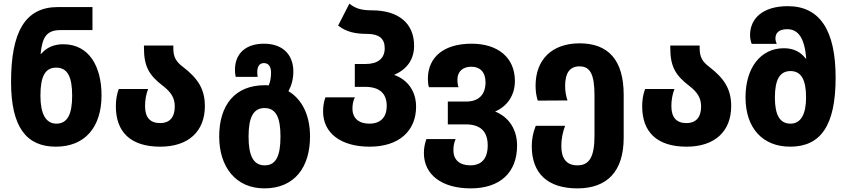

<svg xmlns="http://www.w3.org/2000/svg" viewBox="-20 -799 4670 1059"><path d="M288 10C448 10 540 -97 540 -273C540 -433 471 -555 329 -555C276 -555 236 -536 207 -502H204C213 -591 235 -633 313 -633H490V-760H299C118 -760 41 -622 41 -347C41 -99 125 10 288 10ZM291 -117C232 -117 203 -172 203 -271C203 -376 228 -426 290 -426C352 -426 378 -376 378 -271C378 -167 351 -117 291 -117Z M864 10C1018 10 1110 -73 1110 -214C1110 -309 1070 -368 988 -431C951 -459 936 -485 936 -533V-548H774V-535C774 -433 802 -384 878 -326C926 -289 944 -257 944 -211C944 -151 914 -120 864 -120C808 -120 780 -151 780 -214C780 -246 786 -281 797 -308H635C624 -279 619 -246 619 -213C619 -72 699 10 864 10Z M1438 240C1605 240 1690 123 1690 -46C1690 -165 1645 -252 1571 -296C1587 -325 1598 -362 1598 -404C1598 -500 1537 -558 1436 -558C1338 -558 1276 -506 1276 -414C1276 -401 1277 -387 1280 -375H1401C1400 -383 1399 -393 1399 -401C1399 -434 1412 -451 1436 -451C1460 -451 1475 -433 1475 -398C1475 -372 1471 -348 1462 -328C1454 -329 1447 -329 1441 -329C1276 -329 1189 -220 1189 -46C1189 121 1280 240 1438 240ZM1440 113C1377 113 1351 59 1351 -46C1351 -151 1377 -203 1439 -203C1503 -203 1527 -150 1527 -46C1527 60 1503 113 1440 113Z M2019 10C2180 10 2275 -76 2275 -211C2275 -294 2230 -359 2154 -386C2223 -416 2264 -469 2264 -547C2264 -673 2175 -741 2035 -742C1979 -742 1944 -749 1907 -779L1845 -658C1890 -623 1938 -612 2008 -612C2070 -611 2102 -587 2102 -533C2102 -476 2063 -446 1996 -446H1937V-320H1993C2073 -320 2113 -284 2113 -215C2113 -151 2078 -117 2017 -117C1960 -117 1924 -146 1924 -200C1924 -221 1927 -240 1937 -262H1775C1766 -239 1762 -212 1762 -184C1762 -65 1860 10 2019 10Z M2576 240C2739 240 2832 152 2832 4C2832 -85 2787 -153 2711 -184C2777 -212 2820 -273 2820 -352C2820 -482 2726 -558 2581 -558C2428 -558 2340 -484 2340 -364C2340 -345 2342 -330 2346 -318H2509C2505 -329 2503 -342 2503 -360C2503 -405 2533 -431 2580 -431C2626 -431 2658 -403 2658 -345C2658 -278 2621 -239 2552 -239H2450V-113H2549C2631 -113 2670 -73 2670 3C2670 77 2635 113 2574 113C2517 113 2481 84 2481 31C2481 8 2483 -8 2493 -32H2332C2323 -8 2318 18 2318 45C2318 166 2419 240 2576 240Z M3165 240C3330 240 3420 145 3420 -39V-276C3420 -467 3336 -560 3177 -560C3025 -560 2934 -471 2934 -326C2934 -297 2938 -269 2946 -244L3110 -245C3102 -269 3097 -296 3097 -324C3097 -394 3121 -433 3176 -433C3236 -433 3259 -388 3259 -272V-51C3259 64 3232 113 3165 113C3102 113 3076 73 3076 5C3076 -32 3084 -72 3097 -105H2935C2920 -68 2913 -31 2913 7C2913 158 3001 240 3165 240Z M3767 10C3921 10 4013 -73 4013 -214C4013 -309 3973 -368 3891 -431C3854 -459 3839 -485 3839 -533V-548H3677V-535C3677 -433 3705 -384 3781 -326C3829 -289 3847 -257 3847 -211C3847 -151 3817 -120 3767 -120C3711 -120 3683 -151 3683 -214C3683 -246 3689 -281 3700 -308H3538C3527 -279 3522 -246 3522 -213C3522 -72 3602 10 3767 10Z M4338 10C4507 10 4589 -107 4589 -371C4589 -630 4503 -765 4325 -765C4187 -765 4117 -697 4117 -605C4117 -588 4121 -571 4126 -557H4264C4260 -567 4257 -577 4257 -587C4257 -617 4276 -638 4322 -638C4384 -638 4418 -587 4427 -476H4424C4398 -510 4360 -533 4304 -533C4175 -533 4092 -425 4092 -262C4092 -91 4188 10 4338 10ZM4340 -117C4281 -117 4254 -165 4254 -261C4254 -358 4280 -407 4340 -407C4400 -407 4426 -358 4426 -261C4426 -169 4397 -117 4340 -117Z"/></svg>

Font: Noto Sans Georgian SemiCondensed Extra
Style: Regular
Weight: 800
Width: 4
Designer: Monotype Design Team
Foundry: Monotype Imaging Inc.
Version: Version 1.901